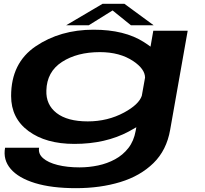

<svg xmlns="http://www.w3.org/2000/svg" viewBox="-20 -746 1068 1002"><path d="M376.5 236Q249.5 236 163 209.5Q76.5 183 35.8 135.5Q-5 88 6.5 25H184Q178.5 56.5 204.8 79.5Q231 102.5 280.8 115Q330.5 127.5 395.5 127.5Q444 127.5 491.8 117.5Q539.5 107.5 580.5 85.2Q621.5 63 650 26.5Q678.5 -10 688 -63L691.5 -82Q673.5 -71 652.5 -60Q531 5 368 5Q219.5 5 128.8 -62Q38 -129 38 -245Q38 -417.5 166 -504.2Q294 -591 468 -591Q630.5 -591 731.5 -526Q750.5 -514 765.5 -502.5L780 -585.5H959.5L868 -68.5Q849.5 38 780.8 105.2Q712 172.5 607.5 204.2Q503 236 376.5 236ZM737 -341Q736.5 -386 675.5 -427Q605.5 -474 501.5 -474Q382.5 -474 303.5 -422.8Q224.5 -371.5 222 -274Q219 -200 275.2 -156.2Q331.5 -112.5 438 -112.5Q542 -112.5 628 -159Q704.5 -200.5 720 -246ZM325 -614 515 -726H629.5L782 -614H663.5L567.5 -691.5L443 -614Z"/></svg>

Font: Anybody UltraExpanded SemiBold
Style: Italic
Weight: 600
Width: 9
Italic angle: -10°
Designer: Tyler Finck
Foundry: Etcetera Type Company
Version: Version 1.010; ttfautohint (v1.8.3) -l 8 -r 50 -G 200 -x 14 